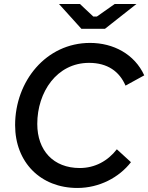

<svg xmlns="http://www.w3.org/2000/svg" viewBox="-20 -920 736 953"><path d="M364 13C473 13 571 -39 630 -115L560 -179C515 -121 451 -86 376 -86C245 -86 165 -173 165 -305C165 -463 262 -608 422 -608C514 -608 573 -565 603 -495L696 -546C648 -651 543 -707 427 -707C209 -707 55 -517 55 -299C55 -114 182 13 364 13ZM384 -777H501L657 -900H549L461 -838H443L377 -900H273Z"/></svg>

Font: Fixel Display 20240404 Medium
Style: Italic
Weight: 500
Italic angle: -10°
Designer: AlfaBravo + MacPaw
Foundry: Kyrylo Tkachov, Marchela Mozhyna, Serhii Makarenko, Maria Weinstein, Zakhar Kryvoshyya
Version: Version 1.211;Glyphs 3.2 (3225)